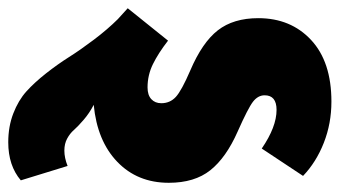

<svg xmlns="http://www.w3.org/2000/svg" viewBox="-213 -396 819 463"><g transform="rotate(90 196.5 -164.5)"><path d="M328.1 89.8Q345.7 89.8 365.2 82L399.9 194.8Q364.3 225.1 308.1 225.1Q270 225.1 238.5 212.9Q207 200.7 185.5 181.4Q164.1 162.1 141.8 133.8Q119.6 105.5 102.5 78.4Q85.4 51.3 60.5 18.3Q35.6 -14.6 11.2 -39.1Q-10.7 -58.6 -15.1 -63L63 -160.2Q93.3 -136.7 119.6 -123.8Q146 -110.8 175.8 -110.8Q194.3 -110.8 204.1 -119.9Q213.9 -128.9 213.9 -144Q213.9 -165 198.7 -179Q183.6 -192.9 134.8 -213.9Q67.4 -242.7 38.1 -280.3Q8.8 -317.9 8.8 -377.9Q8.8 -456.1 61.3 -505.1Q113.8 -554.2 210 -554.2Q262.7 -554.2 309.3 -535.9Q356 -517.6 389.2 -485.8L323.2 -386.2Q271 -421.9 230 -421.9Q194.8 -421.9 194.8 -393.1Q194.8 -377 210.4 -365Q226.1 -353 282.2 -328.1Q345.2 -300.3 375.5 -262.2Q405.8 -224.1 405.8 -162.1Q405.8 -86.4 355.2 -37.8Q304.7 10.7 217.8 19Q237.8 29.3 254.2 43.5Q270.5 57.6 278.6 66.9Q286.6 76.2 299.1 83Q311.5 89.8 328.1 89.8Z"/></g></svg>

Font: Fira Sans Compressed Heavy
Style: Regular
Weight: 900
Width: 1
Designer: Carrois Corporate & Edenspiekermann AG
Foundry: Carrois Corporate GbR & Edenspiekermann AG
Version: Version 4.203;PS 004.203;hotconv 1.0.88;makeotf.lib2.5.64775